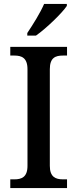

<svg xmlns="http://www.w3.org/2000/svg" viewBox="-20 -951 391 971"><path d="M118 -784V-771H162C216 -809 295 -886 318 -921V-931H203C184 -886 146 -826 118 -784ZM32 0H319V-44H298C261 -44 232 -56 232 -112V-601C232 -659 260 -670 298 -670H319V-714H32V-670H53C89 -670 119 -659 119 -601V-112C119 -55 89 -44 53 -44H32Z"/></svg>

Font: Noto Serif Hebrew SemiCondensed Medium
Style: Regular
Weight: 500
Width: 4
Designer: Monotype Design Team
Foundry: Monotype Imaging Inc.
Version: Version 2.004